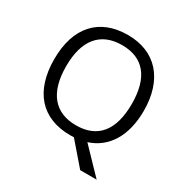

<svg xmlns="http://www.w3.org/2000/svg" viewBox="-199 -887 1177 1219"><g transform="rotate(30 389.5 -277.5)"><path d="M676.8 169.9H556.2L417 8.8L390.1 9.8C179.7 9.8 61 -124.5 61 -358.9C61 -591.3 180.2 -725.1 391.1 -725.1C596.2 -725.1 717.8 -586.9 717.8 -357.9C717.8 -174.8 641.1 -49.8 506.8 -6.8ZM148.9 -357.9C148.9 -164.6 233.4 -63 390.1 -63C548.3 -63 629.9 -164.1 629.9 -357.9C629.9 -549.8 548.8 -650.9 391.1 -650.9C232.9 -650.9 148.9 -548.8 148.9 -357.9Z"/></g></svg>

Font: OpenSansEmoji
Style: Regular
Weight: 400
Foundry: MorbZ
Version: Version 1.000;PS 001.000;hotconv 1.0.70;makeotf.lib2.5.58329